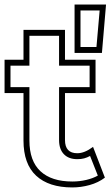

<svg xmlns="http://www.w3.org/2000/svg" viewBox="-25 -801 485 842"><path d="M370 -117Q357 -110 344 -106.5Q331 -103 314 -103Q276 -103 255 -125Q234 -147 234 -187V-419H368V-513H234V-644H104V-513H21V-419H104V-185Q104 -95 152.5 -50Q201 -5 292 -5Q324 -5 353.5 -12Q383 -19 404 -31ZM435 -22Q406 0 368 10.5Q330 21 292 21Q189 21 133.5 -30.5Q78 -82 78 -185V-393H-5V-539H78V-670H260V-539H394V-393H260V-187Q260 -129 314 -129Q346 -129 383 -157ZM328 -595H398L412 -755H328ZM302 -781H440L422 -569H302Z"/></svg>

Font: CMG Sans Outline
Style: Outline
Weight: 700
Designer: Julieta Ulanovsky
Foundry: Julieta Ulanovsky
Version: Version 7.200